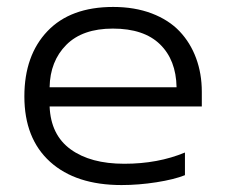

<svg xmlns="http://www.w3.org/2000/svg" viewBox="-20 -515 648 550"><path d="M328.1 15.1Q197.3 15.1 123.5 -51.5Q49.8 -118.2 49.8 -238.8Q49.8 -356.4 116 -425.8Q182.1 -495.1 304.2 -495.1Q365.7 -495.1 414.6 -476.6Q463.4 -458 494.4 -425.3Q525.4 -392.6 541.7 -348.4Q558.1 -304.2 558.1 -252V-210H122.1Q125.5 -128.4 182.4 -87.2Q239.3 -45.9 335.9 -45.9Q432.6 -45.9 509.8 -78.1V-13.2Q479.5 -1 428.2 7.1Q377 15.1 328.1 15.1ZM122.1 -265.1H485.8Q484.4 -343.3 438.2 -388.2Q392.1 -433.1 303.2 -433.1Q216.3 -433.1 169.9 -386.5Q123.5 -339.8 122.1 -265.1Z"/></svg>

Font: Prompt Light
Style: Regular
Weight: 300
Designer: Katatrad Team
Foundry: CadsonDemak
Version: Version 1.000;PS 001.000;hotconv 1.0.88;makeotf.lib2.5.64775